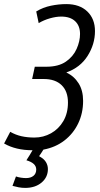

<svg xmlns="http://www.w3.org/2000/svg" viewBox="-47 -724 489 938"><path d="M76 194Q60 194 44 191Q28 188 14 184L31 138Q42 142 55.5 144Q69 146 80 146Q103 146 116.5 135Q130 124 130 104Q130 73 82 59Q90 47 97.5 34.5Q105 22 112 10Q30 10 -27 -23L3 -80Q29 -65 58 -58.5Q87 -52 121 -52Q165 -52 202.5 -73Q240 -94 262.5 -132.5Q285 -171 285 -223Q285 -278 254 -308Q223 -338 167 -338H110L123 -398H179Q239 -398 275 -423Q311 -448 327.5 -485.5Q344 -523 344 -558Q344 -598 320 -620.5Q296 -643 252 -643Q227 -643 197 -634.5Q167 -626 142 -611L130 -668Q163 -688 201.5 -696Q240 -704 277 -704Q342 -704 379.5 -668Q417 -632 417 -572Q417 -508 381 -451Q345 -394 277 -370Q315 -352 337 -317Q359 -282 359 -231Q359 -171 335 -121Q311 -71 267.5 -37.5Q224 -4 165 7Q161 14 155.5 22Q150 30 144 39Q168 52 177.5 68Q187 84 187 102Q187 142 156 168Q125 194 76 194Z"/></svg>

Font: Ubuntu Sans Condensed
Style: Italic
Weight: 400
Width: 3
Italic angle: -13.5°
Designer: Dalton Maag Ltd
Foundry: Dalton Maag Ltd
Version: Version 1.006; ttfautohint (v1.8.4.7-5d5b)